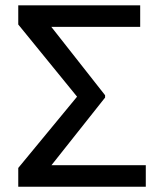

<svg xmlns="http://www.w3.org/2000/svg" viewBox="-20 -713 639 733"><path d="M536.6 0H89.1V-82.2H536.6ZM515.2 -610.5H73.9V-692.7H515.2ZM381.2 -340.5 111.2 0H49.7V-71.8L274.2 -343.9L49.7 -619.5V-692.7H111.2L381.2 -349.4Z"/></svg>

Font: Pretendard Variable
Style: Regular
Weight: 400
Designer: Base glyphs from Inter by Rasmus Andersson; Hangul glyphs from Noto Sans CJK(Source Han Sans) by Jang Soo-young and Kang
Foundry: Kil Hyung-jin
Version: Version 1.100;FEAKit 1.0